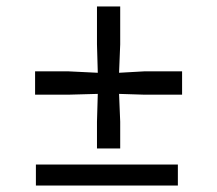

<svg xmlns="http://www.w3.org/2000/svg" viewBox="-20 -571 668 591"><path d="M278.5 -114V-196.5L281 -282L188.5 -279.5H88V-351.5H188.5L281 -347L278.5 -434.5V-551H350V-434.5L346.5 -347L426 -351.5H540.5V-279.5H426L346.5 -282L350 -196.5V-114ZM90.5 0V-64.5H527.5V0Z"/></svg>

Font: Merriweather 36pt
Style: Regular
Weight: 400
Designer: Eben Sorkin
Foundry: Eben Sorkin
Version: Version 2.100